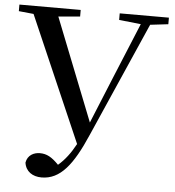

<svg xmlns="http://www.w3.org/2000/svg" viewBox="-55 -783 822 902"><g transform="rotate(5 356.0 -332.0)"><path d="M473 -701 576 -690 469 -431 378 -209 187 -692 289 -701V-732H0V-701L70 -694L327 -103C304 -60 277 -24 246 2C213 -32 189 -45 157 -45C129 -45 99 -31 93 5C99 47 132 68 174 68C262 68 320 -6 383 -152L620 -691L705 -701V-732H473Z"/></g></svg>

Font: Source Han Serif SC Medium
Style: Regular
Weight: 500
Designer: Ryoko NISHIZUKA 西塚涼子 (kana & ideographs); Frank Grießhammer (Latin, Greek & Cyrillic); Wenlong ZHANG 张文龙 (bopomofo); San
Foundry: Adobe
Version: Version 2.003;hotconv 1.1.1;makeotfexe 2.6.0